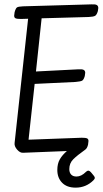

<svg xmlns="http://www.w3.org/2000/svg" viewBox="-20 -691 471 881"><path d="M431 -654Q431 -650 429 -640Q424 -623 416.5 -618.5Q409 -614 387 -613L171 -607L145 -363L340 -373Q358 -374 364.5 -370Q371 -366 371 -357Q371 -354 369 -342Q364 -325 357 -321Q350 -317 327 -315L139 -306L111 -50L355 -59Q373 -59 379.5 -56Q386 -53 386 -44Q386 -41 384 -27Q380 -11 372 -5Q334 22 316 40Q298 58 298 85Q298 101 306.5 110Q315 119 331 119Q353 119 374 98Q380 92 385 92Q392 92 402 105Q415 119 415 125Q415 130 409 136Q375 170 327 170Q287 170 265 147.5Q243 125 243 89Q243 60 254.5 40Q266 20 287 2L86 10Q72 11 58.5 -4.5Q45 -20 47 -35L109 -605L76 -604Q58 -604 51.5 -607Q45 -610 45 -619L47 -635Q52 -653 58 -657Q64 -661 86 -662L400 -671Q417 -672 424 -668Q431 -664 431 -654Z"/></svg>

Font: Farsan
Style: Regular
Weight: 400
Version: Version 1.001g;PS 1.001;hotconv 1.0.86;makeotf.lib2.5.63406 